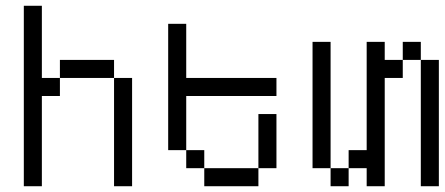

<svg xmlns="http://www.w3.org/2000/svg" viewBox="-20 -645 1540 665"><path d="M125 -375H187.5V-312.5H125V0H62.5V-625H125ZM187.5 -437.5H375V-375H187.5ZM375 -375H437.5V0H375Z M625 -375H937.5V-312.5H625V-125H562.5V-562.5H625ZM625 -125H687.5V-62.5H625ZM687.5 -62.5H875V0H687.5ZM875 -250H937.5V-62.5H875Z M1125 -62.5H1062.5V-500H1125ZM1125 -62.5H1187.5V0H1125ZM1187.5 -125H1250V-500H1312.5V-437.5H1375V-375H1312.5V0H1250V-62.5H1187.5ZM1375 -500H1437.5V-437.5H1375ZM1437.5 -437.5H1500V0H1437.5Z"/></svg>

Font: 寒蝉点阵体 16px
Style: Regular
Weight: 400
Designer: Designed by Warren2060
Foundry: ChillType
Version: Version 1.000